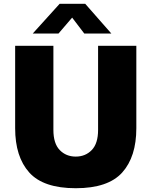

<svg xmlns="http://www.w3.org/2000/svg" viewBox="-20 -984 790 1014"><path d="M60 -307V-742H262V-298Q262 -226 295.5 -191.5Q329 -157 380 -157Q431 -157 464.5 -191.5Q498 -226 498 -298V-742H700V-307Q700 -156 625.5 -73Q551 10 380 10Q209 10 134.5 -73Q60 -156 60 -307ZM361 -891 289 -807H153L295 -964H430L568 -807H425Z"/></svg>

Font: Morrison Black
Style: Regular
Weight: 900
Designer: Pablo Impallari, Rodrigo Fuenzalida (Modified by Dan O. Williams)
Version: Version 0.03;June 6, 2019;FontCreator 11.5.0.2425 64-bit; tt